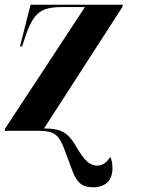

<svg xmlns="http://www.w3.org/2000/svg" viewBox="-29 -556 601 816"><path d="M366 240Q332 240 313 224.5Q294 209 280.5 174.5Q267 140 247 85Q229 33 207 16.5Q185 0 142 0H-9L-7 -10L332 -526H231Q193 -526 165.5 -517.5Q138 -509 117.5 -482.5Q97 -456 79 -401L65 -359H56L101 -536H493L491 -526L158 -10Q197 -10 221 -2.5Q245 5 262 22Q279 39 296 69Q323 115 342.5 131.5Q362 148 383 148Q397 148 411 140.5Q425 133 440 111Q446 126 447.5 137.5Q449 149 449 157Q449 200 426.5 220Q404 240 366 240Z"/></svg>

Font: Noto Serif Display ExtraCondensed Black
Style: Italic
Weight: 900
Width: 2
Italic angle: -12°
Designer: Monotype Design Team
Foundry: Monotype Imaging Inc.
Version: Version 2.009